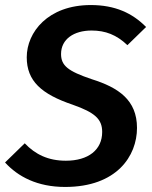

<svg xmlns="http://www.w3.org/2000/svg" viewBox="-29 -726 601 761"><path d="M331 -706C161 -706 77 -598 77 -499C77 -405 135 -353 259 -311C347 -280 376 -254 376 -203C376 -132 321 -89 232 -89C162 -89 111 -114 69 -158L-9 -82C42 -26 119 15 229 15C434 15 514 -108 514 -219C514 -330 440 -379 335 -412C240 -444 213 -466 213 -512C213 -571 264 -605 334 -605C389 -605 433 -588 476 -547L550 -619C496 -674 427 -706 331 -706Z"/></svg>

Font: Fira Sans Medium
Style: Italic
Weight: 500
Italic angle: -8°
Designer: bBox Type GmbH & Carrois Corporate GbR & Edenspiekermann AG
Foundry: bBox Type GmbH & Carrois Corporate GbR & Edenspiekermann AG
Version: Version 4.301;PS 004.301;hotconv 1.0.88;makeotf.lib2.5.64775